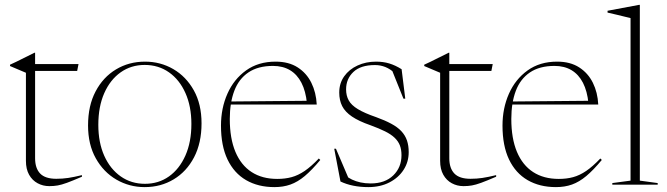

<svg xmlns="http://www.w3.org/2000/svg" viewBox="-20 -755 2726 785"><path d="M123.5 -108Q123.5 -67 144.2 -45.5Q165 -24 210 -24Q235.5 -24 258.8 -27.5Q282 -31 315 -39V-32.5Q275.5 -15.5 253.5 -7.5Q231.5 0.5 216 3.2Q200.5 6 181.5 6Q155.5 6 133.8 -5.8Q112 -17.5 99 -40.5Q86 -63.5 86 -97.5V-457.5L21 -485V-490.5Q37.5 -498 47.2 -502.8Q57 -507.5 63.8 -511Q70.5 -514.5 77.2 -517.8Q84 -521 94 -526Q104 -531 121 -539.5H123.5V-475ZM109.5 -465V-493H301L295.5 -465Z M572.5 -3.5Q628.5 -3.5 671 -33.8Q713.5 -64 738 -119Q762.5 -174 762.5 -248.5Q762.5 -320 738.2 -374.5Q714 -429 671 -459.2Q628 -489.5 571.5 -489.5Q516 -489.5 473.2 -459.2Q430.5 -429 406.2 -374Q382 -319 382 -244.5Q382 -172.5 406.2 -118.2Q430.5 -64 473.5 -33.8Q516.5 -3.5 572.5 -3.5ZM571.5 10Q509 10 456.2 -20.5Q403.5 -51 371.8 -107.5Q340 -164 340 -242Q340 -323 370.8 -381.2Q401.5 -439.5 454.2 -471.2Q507 -503 573 -503Q636 -503 688.5 -472.5Q741 -442 772.5 -385.5Q804 -329 804 -251Q804 -170.5 773.5 -112Q743 -53.5 690.2 -21.8Q637.5 10 571.5 10Z M1107 -503Q1160.5 -503 1197 -479.5Q1233.5 -456 1253 -416.5Q1272.5 -377 1275 -327.5H914V-340L1244 -343L1235 -332.5Q1230 -382.5 1212.5 -416.5Q1195 -450.5 1165.8 -468Q1136.5 -485.5 1096 -485.5Q1035 -485.5 995.8 -459Q956.5 -432.5 938 -383.8Q919.5 -335 919.5 -268.5Q919.5 -189 942.5 -134.2Q965.5 -79.5 1008.8 -51.5Q1052 -23.5 1113.5 -23.5Q1146 -23.5 1172.5 -30.8Q1199 -38 1225.8 -56.2Q1252.5 -74.5 1283.5 -107L1289.5 -101Q1255 -59.5 1226 -35.2Q1197 -11 1167.5 -0.5Q1138 10 1102 10Q1035.5 10 986.2 -18.5Q937 -47 910.2 -103Q883.5 -159 883.5 -241.5Q883.5 -312.5 909.8 -371.8Q936 -431 986 -467Q1036 -503 1107 -503Z M1517.5 -503Q1547 -503 1571.8 -495.5Q1596.5 -488 1622 -472L1637 -351.5H1629.5L1581.5 -471L1594.5 -455.5Q1575.5 -473 1555.5 -481Q1535.5 -489 1513 -489Q1454.5 -489 1424.8 -460.8Q1395 -432.5 1395 -389.5Q1395 -364 1405.8 -344.5Q1416.5 -325 1443.2 -308.8Q1470 -292.5 1518 -276Q1554 -263 1579.5 -249.2Q1605 -235.5 1620.8 -218.8Q1636.5 -202 1643.8 -181Q1651 -160 1651 -133Q1651 -93 1630.2 -60.8Q1609.5 -28.5 1572.2 -9.2Q1535 10 1486 10Q1453 10 1424.5 4.2Q1396 -1.5 1372 -13L1346.5 -147H1353.5L1408.5 -18L1394 -37Q1404 -28 1419.2 -20.8Q1434.5 -13.5 1453.8 -9.2Q1473 -5 1495.5 -5Q1554 -5 1587.8 -37.8Q1621.5 -70.5 1621.5 -120.5Q1621.5 -143.5 1614.8 -160.8Q1608 -178 1593.2 -192Q1578.5 -206 1554.2 -218Q1530 -230 1494.5 -243Q1447 -259.5 1419 -278.5Q1391 -297.5 1379 -321.2Q1367 -345 1367 -376.5Q1367 -414.5 1387.2 -443Q1407.5 -471.5 1441.8 -487.2Q1476 -503 1517.5 -503Z M1817 -108Q1817 -67 1837.8 -45.5Q1858.5 -24 1903.5 -24Q1929 -24 1952.2 -27.5Q1975.5 -31 2008.5 -39V-32.5Q1969 -15.5 1947 -7.5Q1925 0.5 1909.5 3.2Q1894 6 1875 6Q1849 6 1827.2 -5.8Q1805.5 -17.5 1792.5 -40.5Q1779.5 -63.5 1779.5 -97.5V-457.5L1714.5 -485V-490.5Q1731 -498 1740.8 -502.8Q1750.5 -507.5 1757.2 -511Q1764 -514.5 1770.8 -517.8Q1777.5 -521 1787.5 -526Q1797.5 -531 1814.5 -539.5H1817V-475ZM1803 -465V-493H1994.5L1989 -465Z M2258 -503Q2311.5 -503 2348 -479.5Q2384.5 -456 2404 -416.5Q2423.5 -377 2426 -327.5H2065V-340L2395 -343L2386 -332.5Q2381 -382.5 2363.5 -416.5Q2346 -450.5 2316.8 -468Q2287.5 -485.5 2247 -485.5Q2186 -485.5 2146.8 -459Q2107.5 -432.5 2089 -383.8Q2070.5 -335 2070.5 -268.5Q2070.5 -189 2093.5 -134.2Q2116.5 -79.5 2159.8 -51.5Q2203 -23.5 2264.5 -23.5Q2297 -23.5 2323.5 -30.8Q2350 -38 2376.8 -56.2Q2403.5 -74.5 2434.5 -107L2440.5 -101Q2406 -59.5 2377 -35.2Q2348 -11 2318.5 -0.5Q2289 10 2253 10Q2186.5 10 2137.2 -18.5Q2088 -47 2061.2 -103Q2034.5 -159 2034.5 -241.5Q2034.5 -312.5 2060.8 -371.8Q2087 -431 2137 -467Q2187 -503 2258 -503Z M2596 -16.5 2669 -6.5V0H2483.5V-6.5L2558 -16.5V-681Q2551.5 -682.5 2536.8 -686.2Q2522 -690 2502.8 -694.5Q2483.5 -699 2464 -703.5V-711L2592 -735H2596V-680.5Z"/></svg>

Font: Newsreader 60pt ExtraLight
Style: Regular
Weight: 250
Designer: Hugues Gentile
Foundry: Production Type
Version: Version 1.003